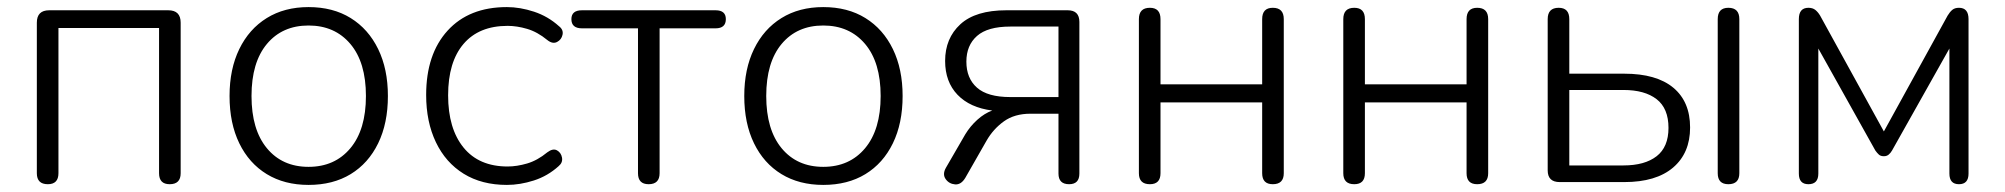

<svg xmlns="http://www.w3.org/2000/svg" viewBox="-20 -514 5661 542"><path d="M115 6Q84 6 84 -25V-450Q84 -485 119 -485H455Q490 -485 490 -450V-25Q490 6 459 6Q429 6 429 -25V-435H145V-25Q145 6 115 6Z M851 8Q783 8 733 -22.5Q683 -53 655.5 -109.5Q628 -166 628 -243Q628 -319 655.5 -375.5Q683 -432 733 -463Q783 -494 851 -494Q920 -494 970 -463Q1020 -432 1047.5 -375.5Q1075 -319 1075 -243Q1075 -166 1047.5 -109.5Q1020 -53 970 -22.5Q920 8 851 8ZM851 -43Q925 -43 969 -95.5Q1013 -148 1013 -243Q1013 -338 969 -390Q925 -442 851 -442Q777 -442 733.5 -390Q690 -338 690 -243Q690 -148 733.5 -95.5Q777 -43 851 -43Z M1411 8Q1340 8 1289 -23.5Q1238 -55 1210.5 -112.5Q1183 -170 1183 -246Q1183 -361 1243.5 -427.5Q1304 -494 1411 -494Q1448 -494 1487.5 -481Q1527 -468 1558 -440Q1571 -430 1568 -416Q1565 -402 1552.5 -395.5Q1540 -389 1525 -401Q1497 -424 1468 -432.5Q1439 -441 1413 -441Q1332 -441 1288.5 -390Q1245 -339 1245 -245Q1245 -151 1288.5 -97.5Q1332 -44 1413 -44Q1439 -44 1468 -52.5Q1497 -61 1525 -84Q1541 -96 1552.5 -89.5Q1564 -83 1566.5 -69Q1569 -55 1557 -45Q1526 -17 1487 -4.5Q1448 8 1411 8Z M1811 6Q1781 6 1781 -25V-434H1623Q1593 -434 1593 -460Q1593 -485 1623 -485H2000Q2029 -485 2029 -460Q2029 -434 2000 -434H1842V-25Q1842 6 1811 6Z M2304 8Q2236 8 2186 -22.5Q2136 -53 2108.5 -109.5Q2081 -166 2081 -243Q2081 -319 2108.5 -375.5Q2136 -432 2186 -463Q2236 -494 2304 -494Q2373 -494 2423 -463Q2473 -432 2500.5 -375.5Q2528 -319 2528 -243Q2528 -166 2500.5 -109.5Q2473 -53 2423 -22.5Q2373 8 2304 8ZM2304 -43Q2378 -43 2422 -95.5Q2466 -148 2466 -243Q2466 -338 2422 -390Q2378 -442 2304 -442Q2230 -442 2186.5 -390Q2143 -338 2143 -243Q2143 -148 2186.5 -95.5Q2230 -43 2304 -43Z M2998 6Q2968 6 2968 -24V-193H2889Q2844 -193 2814 -171.5Q2784 -150 2765 -117L2705 -12Q2693 8 2676 6.5Q2659 5 2649.5 -8.5Q2640 -22 2650 -40L2705 -135Q2719 -158 2739 -176Q2759 -194 2781 -202Q2718 -210 2683 -246.5Q2648 -283 2648 -342Q2648 -406 2691 -445.5Q2734 -485 2821 -485H2994Q3027 -485 3027 -452V-24Q3027 6 2998 6ZM2832 -240H2968V-439H2832Q2768 -439 2738 -412.5Q2708 -386 2708 -340Q2708 -293 2738 -266.5Q2768 -240 2832 -240Z M3226 6Q3195 6 3195 -25V-460Q3195 -492 3226 -492Q3256 -492 3256 -460V-276H3543V-460Q3543 -492 3573 -492Q3604 -492 3604 -460V-25Q3604 6 3573 6Q3543 6 3543 -25V-225H3256V-25Q3256 6 3226 6Z M3803 6Q3772 6 3772 -25V-460Q3772 -492 3803 -492Q3833 -492 3833 -460V-276H4120V-460Q4120 -492 4150 -492Q4181 -492 4181 -460V-25Q4181 6 4150 6Q4120 6 4120 -25V-225H3833V-25Q3833 6 3803 6Z M4383 0Q4349 0 4349 -33V-460Q4349 -492 4380 -492Q4410 -492 4410 -460V-306H4565Q4656 -306 4703.5 -266.5Q4751 -227 4751 -154Q4751 -82 4703 -41Q4655 0 4565 0ZM4859 6Q4829 6 4829 -25V-460Q4829 -492 4859 -492Q4890 -492 4890 -460V-25Q4890 6 4859 6ZM4410 -47H4563Q4623 -47 4656.5 -73Q4690 -99 4690 -153Q4690 -208 4656.5 -234Q4623 -260 4563 -260H4410Z M5085 6Q5058 6 5058 -24V-460Q5058 -492 5085 -492Q5097 -492 5104.5 -486Q5112 -480 5118 -470L5298 -143L5478 -470Q5484 -480 5491 -486Q5498 -492 5510 -492Q5537 -492 5537 -460V-24Q5537 6 5510 6Q5483 6 5483 -24V-377L5321 -89Q5317 -82 5311.5 -77.5Q5306 -73 5298 -73Q5289 -73 5284 -77.5Q5279 -82 5274 -89L5113 -377V-24Q5113 6 5085 6Z"/></svg>

Font: Nunito Light
Style: Regular
Weight: 300
Designer: Vernon Adams
Foundry: Vernon Adams
Version: Version 3.601; ttfautohint (v1.8.2.53-6de2)